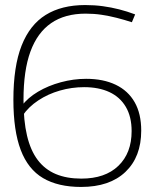

<svg xmlns="http://www.w3.org/2000/svg" viewBox="-20 -730 614 760"><path d="M301 10Q210 10 150.5 -25Q91 -60 62 -136.5Q33 -213 33 -335Q33 -467 65.5 -549.5Q98 -632 161 -671Q224 -710 317 -710Q354 -710 387 -705.5Q420 -701 451.5 -693Q483 -685 515 -673L502 -642Q471 -652 441.5 -659.5Q412 -667 382 -671.5Q352 -676 319 -676Q237 -676 182.5 -638.5Q128 -601 100.5 -526Q73 -451 73 -335Q73 -252 87 -193Q101 -134 129.5 -96.5Q158 -59 201 -41Q244 -23 302 -23Q396 -23 448.5 -73.5Q501 -124 501 -211Q501 -268 478 -307Q455 -346 413 -365.5Q371 -385 313 -385Q264 -385 217 -371.5Q170 -358 131.5 -332.5Q93 -307 70 -273L66 -311Q90 -343 130.5 -367Q171 -391 221 -404.5Q271 -418 321 -418Q389 -418 438 -394.5Q487 -371 513 -325.5Q539 -280 539 -213Q539 -109 476.5 -49.5Q414 10 301 10Z"/></svg>

Font: Georama ExtraLight
Style: Regular
Weight: 250
Version: Version 1.001